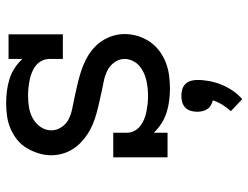

<svg xmlns="http://www.w3.org/2000/svg" viewBox="-114 -464 827 640"><g transform="rotate(-90 300.0 -144.5)"><path d="M325 8Q305 8 284.5 5.5Q264 3 245 -3Q226 -9 208.5 -20Q191 -31 177 -46V0H95V-181H177V-136Q177 -123 183 -111Q189 -99 199.5 -91Q210 -83 222 -78Q234 -73 247 -70.5Q260 -68 273 -66.5Q286 -65 299 -65Q312 -65 326 -66.5Q340 -68 353 -71Q366 -74 378.5 -80Q391 -86 401 -95Q411 -104 417 -117Q423 -130 423 -143Q423 -162 411.5 -177.5Q400 -193 383.5 -201Q367 -209 349 -212.5Q331 -216 313 -220Q295 -224 277 -228Q259 -232 241 -237Q223 -242 206 -249Q189 -256 173.5 -266Q158 -276 144.5 -289Q131 -302 121.5 -317.5Q112 -333 107 -351Q102 -369 102 -388Q102 -409 108.5 -430Q115 -451 126 -469.5Q137 -488 154 -501.5Q171 -515 191 -523.5Q211 -532 232.5 -535Q254 -538 276 -538Q296 -538 316 -535.5Q336 -533 355.5 -527Q375 -521 392 -510Q409 -499 423 -484V-530H505V-349H423V-394Q423 -407 417 -419Q411 -431 401 -439Q391 -447 378.5 -452Q366 -457 353.5 -459.5Q341 -462 328 -463.5Q315 -465 302 -465Q282 -465 262.5 -462Q243 -459 225.5 -449.5Q208 -440 196.5 -423.5Q185 -407 185 -387Q185 -369 196 -353Q207 -337 223.5 -329Q240 -321 258.5 -317.5Q277 -314 295 -310Q313 -306 331 -302Q349 -298 366.5 -293Q384 -288 401.5 -281Q419 -274 434.5 -264.5Q450 -255 463.5 -242Q477 -229 486.5 -213Q496 -197 501 -179Q506 -161 506 -143Q506 -121 499.5 -99.5Q493 -78 480.5 -59.5Q468 -41 450 -27.5Q432 -14 411.5 -6Q391 2 369 5Q347 8 325 8ZM289 249 249 211Q261 198 270.5 182.5Q280 167 285 151Q277 149 269 144.5Q261 140 256 132.5Q251 125 249 116.5Q247 108 247 99Q247 88 250 77.5Q253 67 260.5 59.5Q268 52 278.5 49Q289 46 300 46Q311 46 321.5 49Q332 52 339.5 59.5Q347 67 350 77.5Q353 88 353 99Q353 120 349 140.5Q345 161 337 180.5Q329 200 317 217.5Q305 235 289 249Z"/></g></svg>

Font: Iosevka Slab Extended
Style: Regular
Weight: 400
Width: 7
Monospace: yes
Designer: Belleve Invis
Foundry: Belleve Invis
Version: Version 11.1.1; ttfautohint (v1.8.3)